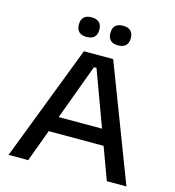

<svg xmlns="http://www.w3.org/2000/svg" viewBox="-119 -926 936 1026"><g transform="rotate(15 348.5 -412.5)"><path d="M22.5 0 268 -639H430L674.5 0H566L356 -570.5H342L131 0ZM173 -178V-264.5H523.5V-178ZM261 -716.5Q233 -716.5 219 -730.5Q205 -744.5 205 -769.5V-772Q205 -797 219 -811Q233 -825 261 -825Q290 -825 304 -811Q318 -797 318 -772V-769.5Q318 -744.5 304 -730.5Q290 -716.5 261 -716.5ZM435.5 -716.5Q407 -716.5 393.2 -730.5Q379.5 -744.5 379.5 -769.5V-772Q379.5 -797 393.2 -811Q407 -825 435.5 -825Q464 -825 478 -811Q492 -797 492 -772V-769.5Q492 -744.5 478 -730.5Q464 -716.5 435.5 -716.5Z"/></g></svg>

Font: Anek Gurmukhi Medium SemiExpanded
Style: Regular
Weight: 500
Width: 6
Version: Version 1.003